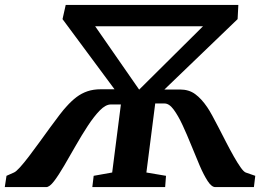

<svg xmlns="http://www.w3.org/2000/svg" viewBox="-48 -763 1098 783"><path d="M-28.5 0 -21.5 -46 9 -59.5Q17.5 -63 33.8 -81Q50 -99 70.2 -125.5Q90.5 -152 112.5 -182.5Q134.5 -213 155.8 -242.2Q177 -271.5 194.8 -294.5Q212.5 -317.5 223 -328.5Q243.5 -351.5 264 -367Q284.5 -382.5 308.8 -390.8Q333 -399 364 -399H419L207 -685L220 -743H924L921 -685L622.5 -398H686Q722.5 -398 748 -379.2Q773.5 -360.5 797 -326Q805 -314.5 817.5 -291.8Q830 -269 844.8 -240.2Q859.5 -211.5 875 -181.5Q890.5 -151.5 905.5 -125Q920.5 -98.5 933 -80.8Q945.5 -63 954 -59.5L993 -46L987.5 0H830Q815 0 799 -24.5Q783 -49 766.2 -88Q749.5 -127 732 -170.5Q714.5 -214 696.5 -252.8Q678.5 -291.5 660.2 -316.2Q642 -341 623 -341H585L549 -59.5L629 -46L625.5 0H328.5L334 -46L409.5 -59.5L445 -337H404Q383 -337 359.2 -312.8Q335.5 -288.5 310.2 -250Q285 -211.5 260.5 -168.5Q236 -125.5 213.5 -87Q191 -48.5 172.5 -24.2Q154 0 140.5 0ZM519.5 -397.5 780 -656H340Z"/></svg>

Font: Merriweather 20pt
Style: Bold Italic
Weight: 700
Italic angle: -7.8°
Version: Version 2.101